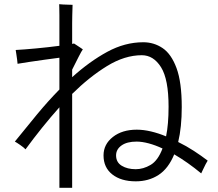

<svg xmlns="http://www.w3.org/2000/svg" viewBox="-20 -840 1040 918"><path d="M264 58V-327Q222 -280 181 -229Q140 -178 102 -126Q95 -134 77 -146.5Q59 -159 51 -163Q104 -229 157 -293Q210 -357 264 -412V-564Q232 -560 193.5 -554.5Q155 -549 120.5 -544Q86 -539 64 -535Q64 -540 62 -554Q60 -568 58 -582Q56 -596 55 -601Q94 -603 152.5 -608.5Q211 -614 264 -621V-706Q264 -714 264 -731Q264 -748 264 -767.5Q264 -787 263.5 -802Q263 -817 263 -820Q268 -819 281.5 -818.5Q295 -818 309 -817.5Q323 -817 327 -817Q327 -815 326.5 -800Q326 -785 325.5 -765.5Q325 -746 325 -729.5Q325 -713 325 -707V-630L334 -632Q336 -631 345.5 -624.5Q355 -618 364.5 -612Q374 -606 376 -604Q370 -596 356 -568.5Q342 -541 325 -507V-471Q408 -546 492.5 -592Q577 -638 665 -638Q716 -638 757.5 -610Q799 -582 824 -514.5Q849 -447 849 -328Q849 -232 832 -161Q871 -142 907 -118.5Q943 -95 973 -72Q970 -68 963.5 -55.5Q957 -43 951 -30Q945 -17 942 -11Q878 -64 813 -102Q785 -34 738 -3.5Q691 27 629 27Q559 27 517 -6Q475 -39 475 -97Q475 -150 519.5 -185Q564 -220 634 -220Q666 -220 702 -211.5Q738 -203 774 -188Q786 -245 786 -330Q786 -461 750 -518.5Q714 -576 658 -576Q576 -576 491.5 -524Q407 -472 325 -391V58ZM629 -31Q665 -31 700 -51.5Q735 -72 757 -130Q723 -146 691 -154.5Q659 -163 633 -163Q587 -163 561 -144.5Q535 -126 535 -97Q535 -64 562 -47.5Q589 -31 629 -31Z"/></svg>

Font: Zen Kaku Gothic Antique
Style: Regular
Weight: 400
Designer: Yoshimichi Ohira
Foundry: Positype
Version: Version 1.001